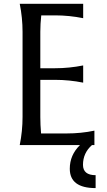

<svg xmlns="http://www.w3.org/2000/svg" viewBox="-20 -757 561 1002"><path d="M83 0Q97.7 -73.2 97.7 -146.5V-590.8Q97.7 -664.1 83 -737.3H414.1V-662.1Q340.8 -676.8 267.6 -676.8H195.3Q190.4 -631.8 190.4 -590.8V-400.9H267.6Q340.8 -400.9 414.1 -415.5V-325.7Q340.8 -340.3 267.6 -340.3H190.4V-146.5Q190.4 -105.5 194.3 -60.5H326.2Q403.3 -60.5 472.7 -75.2V0H460Q413.1 41.5 413.1 103Q413.1 157.2 479 157.2V224.6Q344.2 224.6 344.2 123.5Q344.2 51.8 397.5 0Z"/></svg>

Font: Classica
Style: Book
Weight: 400
Designer: Wojciech Kalinowski "wmk69" (wmk69@o2.pl)
Foundry: Wojciech Kalinowski "wmk69" (wmk69@o2.pl)
Version: Version 2.1.1; 2021-05-14